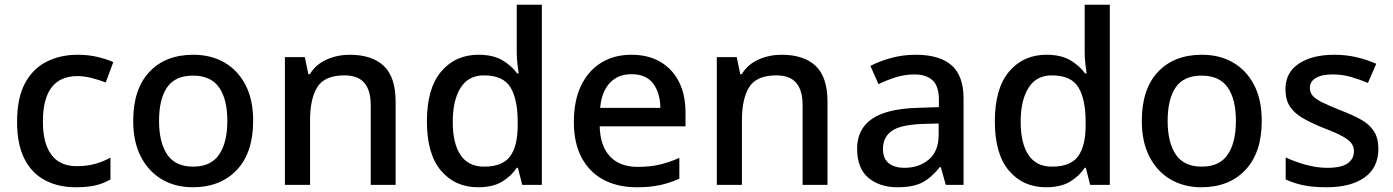

<svg xmlns="http://www.w3.org/2000/svg" viewBox="-20 -780 5878 810"><path d="M300 10Q226 10 170 -19.5Q114 -49 83 -110Q52 -171 52 -266Q52 -366 85 -428Q118 -490 176 -519.5Q234 -549 308 -549Q353 -549 392.5 -539.5Q432 -530 458 -518L426 -432Q398 -443 366.5 -451Q335 -459 307 -459Q161 -459 161 -267Q161 -175 197 -127Q233 -79 303 -79Q348 -79 382.5 -89Q417 -99 446 -115V-23Q417 -6 383 2Q349 10 300 10Z M1048 -270Q1048 -136 979 -63Q910 10 793 10Q720 10 663.5 -23Q607 -56 574.5 -118.5Q542 -181 542 -270Q542 -404 610 -476.5Q678 -549 796 -549Q870 -549 926.5 -516.5Q983 -484 1015.5 -422Q1048 -360 1048 -270ZM651 -270Q651 -179 685.5 -128Q720 -77 795 -77Q870 -77 904.5 -128Q939 -179 939 -270Q939 -362 904 -411.5Q869 -461 794 -461Q719 -461 685 -411.5Q651 -362 651 -270Z M1455 -549Q1549 -549 1599 -502Q1649 -455 1649 -351V0H1544V-336Q1544 -399 1517 -430.5Q1490 -462 1433 -462Q1350 -462 1319 -413Q1288 -364 1288 -272V0H1182V-539H1266L1281 -467H1287Q1313 -509 1358.5 -529Q1404 -549 1455 -549Z M1997 10Q1900 10 1840.5 -60Q1781 -130 1781 -268Q1781 -407 1841 -478Q1901 -549 1999 -549Q2060 -549 2099 -526Q2138 -503 2162 -470H2168Q2166 -483 2163 -510Q2160 -537 2160 -558V-760H2266V0H2183L2165 -72H2160Q2137 -37 2098 -13.5Q2059 10 1997 10ZM2022 -77Q2100 -77 2132 -120.5Q2164 -164 2164 -251V-267Q2164 -361 2133.5 -411.5Q2103 -462 2021 -462Q1956 -462 1923 -409.5Q1890 -357 1890 -266Q1890 -175 1923 -126Q1956 -77 2022 -77Z M2644 -549Q2715 -549 2766 -519Q2817 -489 2844.5 -434.5Q2872 -380 2872 -305V-247H2510Q2512 -164 2553.5 -120Q2595 -76 2670 -76Q2722 -76 2762.5 -85.5Q2803 -95 2846 -114V-26Q2805 -8 2764 1Q2723 10 2666 10Q2587 10 2527.5 -21Q2468 -52 2434.5 -113.5Q2401 -175 2401 -265Q2401 -356 2431.5 -419Q2462 -482 2516.5 -515.5Q2571 -549 2644 -549ZM2644 -467Q2587 -467 2552.5 -430Q2518 -393 2512 -325H2766Q2765 -388 2735.5 -427.5Q2706 -467 2644 -467Z M3277 -549Q3371 -549 3421 -502Q3471 -455 3471 -351V0H3366V-336Q3366 -399 3339 -430.5Q3312 -462 3255 -462Q3172 -462 3141 -413Q3110 -364 3110 -272V0H3004V-539H3088L3103 -467H3109Q3135 -509 3180.5 -529Q3226 -549 3277 -549Z M3843 -549Q3944 -549 3994.5 -504.5Q4045 -460 4045 -365V0H3970L3949 -75H3945Q3910 -31 3871.5 -10.5Q3833 10 3765 10Q3692 10 3644 -29.5Q3596 -69 3596 -153Q3596 -235 3658 -278Q3720 -321 3849 -325L3941 -328V-358Q3941 -417 3914 -441.5Q3887 -466 3838 -466Q3797 -466 3759 -454Q3721 -442 3686 -425L3652 -502Q3690 -522 3739.5 -535.5Q3789 -549 3843 -549ZM3868 -257Q3776 -253 3740.5 -226.5Q3705 -200 3705 -152Q3705 -110 3730 -91Q3755 -72 3795 -72Q3857 -72 3898.5 -107Q3940 -142 3940 -212V-259Z M4393 10Q4296 10 4236.5 -60Q4177 -130 4177 -268Q4177 -407 4237 -478Q4297 -549 4395 -549Q4456 -549 4495 -526Q4534 -503 4558 -470H4564Q4562 -483 4559 -510Q4556 -537 4556 -558V-760H4662V0H4579L4561 -72H4556Q4533 -37 4494 -13.5Q4455 10 4393 10ZM4418 -77Q4496 -77 4528 -120.5Q4560 -164 4560 -251V-267Q4560 -361 4529.5 -411.5Q4499 -462 4417 -462Q4352 -462 4319 -409.5Q4286 -357 4286 -266Q4286 -175 4319 -126Q4352 -77 4418 -77Z M5303 -270Q5303 -136 5234 -63Q5165 10 5048 10Q4975 10 4918.5 -23Q4862 -56 4829.5 -118.5Q4797 -181 4797 -270Q4797 -404 4865 -476.5Q4933 -549 5051 -549Q5125 -549 5181.5 -516.5Q5238 -484 5270.5 -422Q5303 -360 5303 -270ZM4906 -270Q4906 -179 4940.5 -128Q4975 -77 5050 -77Q5125 -77 5159.5 -128Q5194 -179 5194 -270Q5194 -362 5159 -411.5Q5124 -461 5049 -461Q4974 -461 4940 -411.5Q4906 -362 4906 -270Z M5795 -152Q5795 -73 5737 -31.5Q5679 10 5576 10Q5519 10 5478.5 1.5Q5438 -7 5404 -23V-116Q5439 -99 5486.5 -85.5Q5534 -72 5579 -72Q5639 -72 5665.5 -91Q5692 -110 5692 -142Q5692 -160 5682 -174.5Q5672 -189 5644.5 -204.5Q5617 -220 5564 -240Q5512 -261 5476.5 -281.5Q5441 -302 5422 -330.5Q5403 -359 5403 -404Q5403 -474 5459.5 -511.5Q5516 -549 5609 -549Q5658 -549 5701.5 -539Q5745 -529 5786 -511L5751 -430Q5716 -445 5679 -455.5Q5642 -466 5604 -466Q5556 -466 5531 -451Q5506 -436 5506 -409Q5506 -390 5518 -376Q5530 -362 5558.5 -348Q5587 -334 5637 -314Q5687 -295 5722.5 -275Q5758 -255 5776.5 -226Q5795 -197 5795 -152Z"/></svg>

Font: Noto Sans Vithkuqi Medium
Style: Regular
Weight: 500
Version: Version 1.001